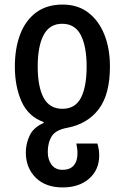

<svg xmlns="http://www.w3.org/2000/svg" viewBox="-20 -570 545 840"><path d="M254 -550Q320 -550 366 -515Q412 -480 436.5 -419Q461 -358 461 -279Q461 -157 412 -92.5Q363 -28 275 -11Q224 -2 206.5 26Q189 54 189 95Q189 128 205.5 150.5Q222 173 254 173Q286 173 302.5 154Q319 135 319 100Q319 89 317.5 79Q316 69 314 58H406Q414 83 414 110Q414 173 370 211.5Q326 250 254 250Q179 250 136 207Q93 164 93 97Q93 58 110 22.5Q127 -13 171 -32V-36Q104 -60 74.5 -125.5Q45 -191 45 -279Q45 -358 68 -419Q91 -480 137.5 -515Q184 -550 254 -550ZM252 -466Q197 -466 171 -417Q145 -368 145 -279Q145 -190 171 -142Q197 -94 253 -94Q309 -94 334 -142Q359 -190 359 -279Q359 -367 333.5 -416.5Q308 -466 252 -466Z"/></svg>

Font: Noto Sans Georgian Condensed Medium
Style: Regular
Weight: 500
Width: 3
Designer: Monotype Design Team, Akaki Razmadze
Foundry: Google LLC
Version: Version 2.005; ttfautohint (v1.8.4.7-5d5b)